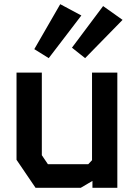

<svg xmlns="http://www.w3.org/2000/svg" viewBox="-20 -898 640 918"><path d="M420 -551V-132L402 -113H209L180 -156V-551H59V-134L150 0H366L422 -33V0H541V-551ZM213 -620 369 -824 268 -878 144 -663ZM387 -620 566 -803 473 -869 324 -670Z"/></svg>

Font: Kode Mono
Style: Bold
Weight: 700
Monospace: yes
Designer: Isa Ozler
Foundry: Kadena LLC
Version: Version 1.206;gftools[0.9.28]